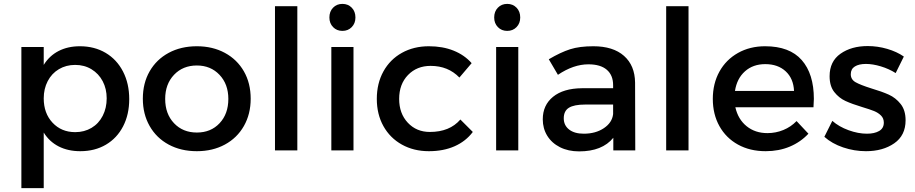

<svg xmlns="http://www.w3.org/2000/svg" viewBox="-20 -774 4711 988"><path d="M645 -264Q645 -185 613.5 -124Q582 -63 525 -29.5Q468 4 393 4Q330 4 282 -20.5Q234 -45 205 -92V194H90V-532H205V-440Q234 -487 281.5 -511.5Q329 -536 391 -536Q466 -536 523.5 -502Q581 -468 613 -406Q645 -344 645 -264ZM529 -268Q529 -317 508.5 -356Q488 -395 451 -417.5Q414 -440 367 -440Q320 -440 283 -418Q246 -396 225.5 -356.5Q205 -317 205 -268Q205 -191 250.5 -142.5Q296 -94 367 -94Q414 -94 451 -116Q488 -138 508.5 -178Q529 -218 529 -268Z M1270 -266Q1270 -187 1235 -125.5Q1200 -64 1137 -30Q1074 4 993 4Q911 4 848 -30Q785 -64 750 -125.5Q715 -187 715 -266Q715 -346 750 -407Q785 -468 848 -502Q911 -536 993 -536Q1074 -536 1137 -502Q1200 -468 1235 -407Q1270 -346 1270 -266ZM830 -265Q830 -188 875.5 -140Q921 -92 993 -92Q1065 -92 1110 -140Q1155 -188 1155 -265Q1155 -341 1109.5 -389Q1064 -437 993 -437Q921 -437 875.5 -389Q830 -341 830 -265Z M1395 0V-742H1510V0Z M1685 0V-532H1799V0ZM1809 -684Q1809 -654 1790 -634.5Q1771 -615 1742 -615Q1713 -615 1694 -634.5Q1675 -654 1675 -684Q1675 -715 1694 -734.5Q1713 -754 1742 -754Q1771 -754 1790 -734.5Q1809 -715 1809 -684Z M2407 -449 2344 -375Q2286 -435 2196 -435Q2125 -435 2079.5 -388Q2034 -341 2034 -265Q2034 -190 2078.5 -142.5Q2123 -95 2192 -95Q2294 -95 2349 -159L2413 -95Q2377 -47 2319.5 -21.5Q2262 4 2187 4Q2109 4 2048 -30Q1987 -64 1953 -125Q1919 -186 1919 -265Q1919 -345 1953 -406.5Q1987 -468 2048 -502Q2109 -536 2187 -536Q2258 -536 2314 -513.5Q2370 -491 2407 -449Z M2533 0V-532H2647V0ZM2657 -684Q2657 -654 2638 -634.5Q2619 -615 2590 -615Q2561 -615 2542 -634.5Q2523 -654 2523 -684Q2523 -715 2542 -734.5Q2561 -754 2590 -754Q2619 -754 2638 -734.5Q2657 -715 2657 -684Z M3136 -65Q3079 5 2960 5Q2904 5 2861.5 -16.5Q2819 -38 2796 -75.5Q2773 -113 2773 -160Q2773 -233 2826 -276Q2879 -319 2974 -320H3135V-336Q3135 -387 3102.5 -415Q3070 -443 3008 -443Q2931 -443 2851 -389L2804 -469Q2865 -505 2913.5 -520.5Q2962 -536 3033 -536Q3135 -536 3191 -486.5Q3247 -437 3248 -349L3249 0H3136ZM3135 -187V-236H2991Q2934 -236 2907.5 -219.5Q2881 -203 2881 -165Q2881 -129 2908.5 -107.5Q2936 -86 2984 -86Q3045 -86 3087.5 -114.5Q3130 -143 3135 -187Z M3408 0V-742H3523V0Z M4168 -265Q4168 -252 4166 -222H3764Q3778 -160 3822 -124.5Q3866 -89 3929 -89Q3972 -89 4011 -105Q4050 -121 4079 -151L4140 -86Q4100 -43 4044 -19.5Q3988 4 3920 4Q3839 4 3777.5 -30Q3716 -64 3682 -125Q3648 -186 3648 -265Q3648 -344 3682 -405.5Q3716 -467 3777.5 -501.5Q3839 -536 3917 -536Q4043 -536 4105.5 -465Q4168 -394 4168 -265ZM3918 -444Q3855 -444 3813.5 -407Q3772 -370 3762 -306H4066Q4063 -370 4023 -407Q3983 -444 3918 -444Z M4631 -483 4589 -398Q4554 -420 4512.5 -432.5Q4471 -445 4436 -445Q4400 -445 4379 -432Q4358 -419 4358 -392Q4358 -365 4382.5 -351Q4407 -337 4464 -319Q4518 -303 4553.5 -287Q4589 -271 4614.5 -239Q4640 -207 4640 -155Q4640 -77 4581.5 -36.5Q4523 4 4436 4Q4376 4 4318.5 -15.5Q4261 -35 4222 -70L4263 -152Q4297 -122 4346.5 -104Q4396 -86 4441 -86Q4480 -86 4504 -100Q4528 -114 4528 -143Q4528 -165 4513.5 -179.5Q4499 -194 4478 -202.5Q4457 -211 4417 -223Q4364 -239 4330.5 -254.5Q4297 -270 4273 -300.5Q4249 -331 4249 -382Q4249 -458 4305 -497.5Q4361 -537 4445 -537Q4496 -537 4545.5 -522.5Q4595 -508 4631 -483Z"/></svg>

Font: Sapa
Style: Regular
Weight: 400
Version: Version 1.20 June 8, 2016